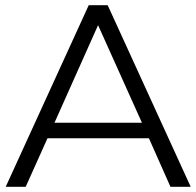

<svg xmlns="http://www.w3.org/2000/svg" viewBox="-20 -720 757 740"><path d="M358 -623 527 -247H190ZM637 0H715L395 -700H322L2 0H79L163 -187H554Z"/></svg>

Font: Montserrat Z
Style: Regular
Weight: 400
Designer: Julieta Ulanovsky
Foundry: Julieta Ulanovsky
Version: Version 8.000